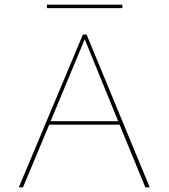

<svg xmlns="http://www.w3.org/2000/svg" viewBox="-20 -807 726 827"><path d="M495 -270H192L79 0H61L337 -658H353L625 0H606ZM489 -285 345 -638 198 -285ZM182 -787H507V-772H182Z"/></svg>

Font: Ysabeau Thin
Style: Regular
Weight: 200
Designer: Christian Thalmann (Catharsis Fonts)
Version: Version 0.003